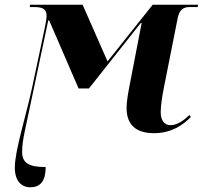

<svg xmlns="http://www.w3.org/2000/svg" viewBox="-20 -556 862 816"><path d="M109 240C145 240 174 221 174 154C102 154 74 136 74 90C74 62 78 38 85 3L185 -469H189L314 -180H358L578 -458H582L535 -215C525 -164 518 -127 518 -97C518 -28 555 10 635 10C708 10 759 -25 791 -59L785 -67C766 -49 736 -24 705 -24C679 -24 663 -44 663 -79C663 -108 669 -144 676 -181L735 -478C742 -515 760 -526 785 -526H820L822 -536H629L437 -295L331 -536H107V-526H125C163 -526 178 -517 178 -488C178 -479 175 -458 171 -441L117 -186C91 -65 43 84 43 156C43 214 72 240 109 240Z"/></svg>

Font: Noto Serif Display
Style: Bold Italic
Weight: 700
Italic angle: -12°
Designer: Monotype Design Team
Foundry: Monotype Imaging Inc.
Version: Version 2.009